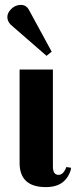

<svg xmlns="http://www.w3.org/2000/svg" viewBox="-20 -754 315 784"><path d="M219 -40Q239 -40 251 -72L270 -69Q270 -59 262.5 -43.5Q255 -28 245 -18Q219 10 167 10Q60 10 60 -89V-470H196V-74Q196 -40 219 -40ZM24 -653Q10 -667 10 -684.5Q10 -702 26.5 -718Q43 -734 65 -734Q87 -734 98 -714L191 -543L170 -526Z"/></svg>

Font: Trochut
Style: Bold
Weight: 700
Designer: Andreu Balius
Foundry: Andreu Balius
Version: Version 1.001